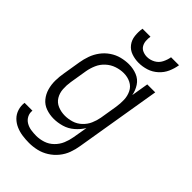

<svg xmlns="http://www.w3.org/2000/svg" viewBox="-282 -836 1141 1141"><g transform="rotate(45 288.0 -265.5)"><path d="M204 213Q236 213 268.5 205.5Q301 198 330.5 179.5Q360 161 382 134Q404 107 415.5 75.5Q427 44 432 12L522 -530H455L437 -422Q431 -455 412.5 -483.5Q394 -512 362 -525Q330 -538 294 -538Q263 -538 231.5 -530Q200 -522 172 -503Q144 -484 124 -457Q104 -430 93 -399Q82 -368 77 -337L59 -227Q53 -194 52.5 -160Q52 -126 61 -94.5Q70 -63 90 -38.5Q110 -14 141 -3Q172 8 206 8Q239 8 273.5 -2Q308 -12 336 -36Q364 -60 383 -91L367 2Q362 32 350 60.5Q338 89 315 111.5Q292 134 262.5 143.5Q233 153 204 153Q181 153 159 149.5Q137 146 118.5 135Q100 124 90 104.5Q80 85 83 63H17Q13 91 21.5 118Q30 145 49 164Q68 183 93.5 194Q119 205 147 209Q175 213 204 213ZM240 -52Q209 -52 181 -63.5Q153 -75 138 -100Q123 -125 121 -156Q119 -187 124 -218L142 -328Q147 -357 159.5 -386Q172 -415 196 -437Q220 -459 250 -469Q280 -479 309 -479Q341 -479 368 -465.5Q395 -452 408 -425Q421 -398 422 -367.5Q423 -337 418 -305L400 -195Q395 -167 383 -139.5Q371 -112 348 -90.5Q325 -69 296.5 -60.5Q268 -52 240 -52ZM328 -584Q360 -584 392 -594Q424 -604 450 -627.5Q476 -651 489.5 -681.5Q503 -712 508 -744H441Q437 -719 424.5 -694.5Q412 -670 388 -657Q364 -644 338 -644Q320 -644 303 -651Q286 -658 277 -673Q268 -688 266.5 -706.5Q265 -725 268 -744H201Q196 -713 199.5 -682Q203 -651 221 -627.5Q239 -604 268 -594Q297 -584 328 -584Z"/></g></svg>

Font: Iosevka Sparkle Light Oblique
Style: Regular
Weight: 300
Italic angle: -9°
Designer: Belleve Invis
Foundry: Belleve Invis
Version: Version 4.5.0; ttfautohint (v1.8.3)